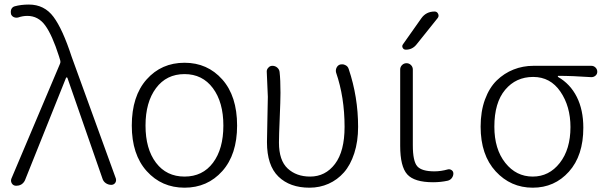

<svg xmlns="http://www.w3.org/2000/svg" viewBox="-20 -828 2708 860"><path d="M91.8 -20.5Q85.9 -7.8 74.2 -1Q65.4 3.9 54.7 3.9Q51.8 3.9 49.8 3.9Q38.1 2.9 32.2 -7.8Q29.3 -13.7 29.3 -18.6Q29.3 -23.4 31.2 -28.3L249 -543Q252 -549.8 250 -556.6L244.1 -576.2Q213.9 -670.9 182.6 -713.9Q151.4 -756.8 102.5 -756.8Q82 -756.8 62.5 -750Q51.8 -747.1 42.5 -751Q33.2 -754.9 29.3 -764.6Q28.3 -769.5 28.3 -774.4Q28.3 -780.3 30.3 -786.1Q35.2 -796.9 45.9 -799.8Q74.2 -807.6 109.4 -807.6Q178.7 -807.6 219.7 -752.4Q260.7 -697.3 300.8 -574.2L499 -28.3Q500 -24.4 500 -21.5Q500 -14.6 496.1 -8.8Q489.3 0 478.5 0Q464.8 0 453.6 -7.8Q442.4 -15.6 438.5 -29.3L282.2 -478.5Q281.2 -481.4 278.8 -481.4Q276.4 -481.4 275.4 -478.5Z M806.6 12.7Q704.1 12.7 637.2 -61.5Q570.3 -135.7 570.3 -265.6Q570.3 -397.5 636.7 -472.2Q703.1 -546.9 806.6 -546.9Q909.2 -546.9 975.6 -472.2Q1042 -397.5 1042 -265.6Q1042 -135.7 975.6 -61.5Q909.2 12.7 806.6 12.7ZM806.6 -37.1Q887.7 -37.1 934.1 -99.1Q980.5 -161.1 980.5 -265.6Q980.5 -370.1 933.6 -433.1Q886.7 -496.1 806.6 -496.1Q725.6 -496.1 678.7 -433.1Q631.8 -370.1 631.8 -265.6Q631.8 -161.1 678.7 -99.1Q725.6 -37.1 806.6 -37.1Z M1366.2 12.7Q1278.3 12.7 1227.1 -37.1Q1175.8 -86.9 1175.8 -191.4Q1175.8 -224.6 1177.7 -293Q1179.7 -361.3 1179.7 -394.5L1174.8 -507.8Q1174.8 -517.6 1181.6 -524.4Q1188.5 -533.2 1200.2 -533.2Q1212.9 -533.2 1222.2 -524.9Q1231.4 -516.6 1232.4 -504.9Q1236.3 -470.7 1236.3 -412.1Q1236.3 -377.9 1232.9 -298.8Q1229.5 -219.7 1229.5 -189.5Q1229.5 -109.4 1268.6 -73.2Q1307.6 -37.1 1369.1 -37.1Q1437.5 -37.1 1480.5 -93.8Q1523.4 -150.4 1523.4 -259.8Q1523.4 -392.6 1485.4 -502.9Q1482.4 -514.6 1487.8 -525.4Q1493.2 -536.1 1503.9 -539.1Q1508.8 -540 1512.7 -540Q1520.5 -540 1527.3 -536.1Q1538.1 -531.2 1542 -518.6Q1584 -393.6 1584 -259.8Q1584 -194.3 1566.9 -141.6Q1549.8 -88.9 1520.5 -55.7Q1491.2 -22.5 1451.7 -4.9Q1412.1 12.7 1366.2 12.7Z M1867.2 -746.1Q1888.7 -776.4 1926.8 -776.4Q1937.5 -776.4 1942.4 -766.1Q1947.3 -755.9 1940.4 -747.1L1845.7 -628.9Q1827.1 -605.5 1797.9 -605.5Q1788.1 -605.5 1783.7 -613.8Q1779.3 -622.1 1785.2 -629.9ZM1829.1 -177.7Q1829.1 -105.5 1849.1 -83Q1869.1 -60.5 1925.8 -60.5Q1955.1 -60.5 1986.3 -69.3Q1995.1 -71.3 2002.9 -65.9Q2010.7 -60.5 2010.7 -50.8Q2010.7 -40 2003.9 -30.8Q1997.1 -21.5 1985.4 -18.6Q1954.1 -11.7 1919.9 -11.7Q1835.9 -11.7 1804.2 -46.9Q1772.5 -82 1772.5 -174.8V-516.6Q1772.5 -528.3 1780.8 -536.6Q1789.1 -544.9 1800.8 -544.9Q1812.5 -544.9 1820.8 -536.6Q1829.1 -528.3 1829.1 -516.6Z M2366.2 12.7Q2267.6 12.7 2200.2 -60.5Q2132.8 -133.8 2132.8 -260.7Q2132.8 -329.1 2152.3 -382.3Q2171.9 -435.5 2205.1 -467.8Q2238.3 -500 2280.3 -516.6Q2322.3 -533.2 2369.1 -533.2H2628.9Q2639.6 -533.2 2647.5 -525.4Q2655.3 -517.6 2655.3 -506.8Q2655.3 -496.1 2647.5 -489.3Q2639.6 -482.4 2628.9 -482.4Q2543 -488.3 2480.5 -488.3Q2478.5 -488.3 2478.5 -486.3Q2478.5 -484.4 2479.5 -483.4Q2534.2 -452.1 2563.5 -394Q2592.8 -335.9 2592.8 -255.9Q2592.8 -130.9 2528.3 -59.1Q2463.9 12.7 2366.2 12.7ZM2366.2 -37.1Q2439.5 -37.1 2487.3 -98.1Q2535.2 -159.2 2535.2 -258.8Q2535.2 -351.6 2490.2 -417.5Q2445.3 -483.4 2368.2 -483.4Q2291 -483.4 2242.7 -425.8Q2194.3 -368.2 2194.3 -260.7Q2194.3 -160.2 2243.2 -98.6Q2292 -37.1 2366.2 -37.1Z"/></svg>

Font: Gen Jyuu Gothic P Light
Style: Regular
Weight: 200
Designer: [Source Han Sans]
Ryoko NISHIZUKA  (kana & ideographs); Paul D. Hunt (Latin, Greek & Cyrillic); Wenlong ZHANG  (bopomofo
Version: Version 1.002.20150607